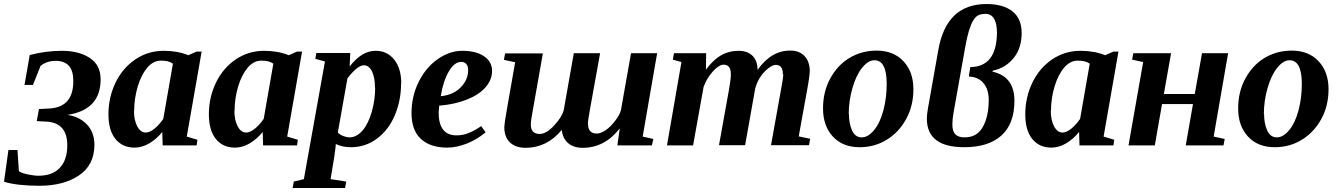

<svg xmlns="http://www.w3.org/2000/svg" viewBox="-28 -724 6668 956"><path d="M442 -3Q442 98 365 149.5Q288 201 169 201Q58 201 -8 181L14 23H59L66 128Q76 137 108.5 144Q141 151 164 151Q233 151 270 111.5Q307 72 307 -1Q307 -108 211 -118L155 -121L166 -181L221 -184Q338 -192 337 -322Q337 -421 249 -421Q205 -421 174 -396L136 -301H94L120 -450Q200 -471 280 -471Q365 -471 419 -435.5Q473 -400 473 -329Q473 -177 308 -152Q368 -143 405 -104Q442 -65 442 -3Z M902 -44 955 -28 951 0H782L780 -67Q752 -32 715 -10Q679 11 642 11Q581 11 546 -33Q512 -76 512 -155Q512 -240 548 -314Q584 -387 647 -429Q710 -471 787 -471Q856 -471 910 -449L950 -467H976ZM640 -171 639 -173Q639 -125 656 -94Q672 -64 698 -64Q717 -64 742 -84Q765 -103 785 -132L833 -407Q811 -423 772 -422Q736 -422 706 -388Q676 -353 658 -294Q640 -234 640 -171Z M1402 -44 1455 -28 1451 0H1282L1280 -67Q1252 -32 1215 -10Q1179 11 1142 11Q1081 11 1046 -33Q1012 -76 1012 -155Q1012 -240 1048 -314Q1084 -387 1147 -429Q1210 -471 1287 -471Q1356 -471 1410 -449L1450 -467H1476ZM1140 -171 1139 -173Q1139 -125 1156 -94Q1172 -64 1198 -64Q1217 -64 1242 -84Q1265 -103 1285 -132L1333 -407Q1311 -423 1272 -422Q1236 -422 1206 -388Q1176 -353 1158 -294Q1140 -234 1140 -171Z M1970 -308H1969Q1969 -223 1937 -148Q1906 -76 1848 -33Q1791 9 1719 9Q1676 9 1644 -7L1643 7L1637 53L1618 168L1696 180L1690 212H1429L1435 180L1485 168L1590 -418L1542 -431L1547 -460H1716L1713 -393Q1774 -472 1843 -471Q1900 -471 1935 -427Q1970 -383 1970 -308ZM1840 -287 1839 -288Q1839 -339 1824 -369Q1809 -399 1784 -399Q1752 -399 1702 -334L1654 -64Q1666 -52 1683 -46Q1700 -40 1712 -40Q1747 -40 1777 -74Q1806 -108 1823 -167Q1840 -227 1840 -287Z M2422 -371V-370Q2422 -326 2389 -289Q2357 -252 2296 -228Q2236 -204 2159 -198Q2158 -188 2156 -165Q2156 -50 2245 -50Q2280 -50 2311 -64Q2339 -76 2368 -96L2390 -65Q2345 -28 2296 -9Q2244 11 2199 11Q2114 11 2067 -33Q2021 -76 2021 -161Q2021 -245 2057 -317Q2093 -389 2152 -430Q2211 -471 2274 -471Q2342 -471 2382 -444Q2422 -417 2422 -371ZM2167 -247V-245Q2228 -251 2265 -288Q2303 -326 2303 -375Q2303 -396 2293 -406Q2283 -416 2269 -416Q2234 -416 2206 -367Q2178 -318 2167 -247Z M2899 -105 2900 -106Q2900 -59 2944 -59Q2963 -59 2988 -76Q3012 -92 3036 -124Q3059 -154 3064 -177L3114 -459H3244L3172 -44L3225 -32L3218 0H3046L3058 -85Q2983 12 2873 12Q2827 12 2800 -12Q2774 -35 2769 -77Q2695 12 2589 12Q2539 12 2511 -15Q2483 -42 2483 -91Q2483 -98 2486 -120Q2489 -142 2537 -414L2481 -426L2487 -458H2675L2626 -181Q2615 -123 2615 -104Q2615 -57 2659 -57Q2692 -57 2731 -99Q2770 -141 2779 -176L2829 -459H2960L2910 -182Q2899 -122 2899 -105Z M3872 -354H3870Q3870 -401 3835 -401Q3818 -401 3795 -382Q3770 -362 3753 -333Q3736 -304 3731 -276L3682 -1H3552L3602 -279Q3612 -336 3611 -355Q3611 -402 3575 -402Q3552 -402 3522 -369Q3491 -335 3475 -290L3423 0H3293L3365 -415L3322 -427L3328 -459H3488L3487 -377Q3522 -425 3561 -448Q3601 -471 3650 -471Q3694 -471 3719 -446Q3744 -421 3744 -376Q3813 -474 3909 -472Q3952 -472 3978 -445Q4004 -417 4004 -369Q4004 -355 3996 -305L3949 -45L4006 -33L4000 -1H3811L3861 -279Q3872 -337 3872 -354Z M4198 -156 4199 -157Q4199 -109 4214.5 -74.5Q4230 -40 4263 -40Q4294 -40 4324 -76Q4354 -112 4370.5 -174.5Q4387 -237 4387 -306Q4387 -424 4326 -424Q4295 -424 4265 -387Q4235 -350 4216.5 -286Q4198 -222 4198 -156ZM4337 -472Q4421 -472 4470.5 -419Q4520 -366 4520 -280Q4520 -197 4484 -131.5Q4448 -66 4390 -30Q4329 9 4252 9Q4168 9 4119 -44Q4070 -97 4070 -184Q4070 -267 4105.5 -332.5Q4141 -398 4199 -434Q4261 -472 4337 -472Z M5023 -222Q5023 -108 4958.5 -49.5Q4894 9 4773 9Q4587 9 4587 -133Q4587 -152 4592 -182L4644 -475Q4684 -704 4884 -704Q4966 -704 5012.5 -668Q5059 -632 5059 -559Q5059 -485 5019.5 -435.5Q4980 -386 4915 -372L4914 -367Q5023 -343 5023 -222ZM4936 -560Q4936 -655 4878 -655Q4846 -655 4830 -638.5Q4814 -622 4802 -587Q4789 -552 4777 -484L4720 -164Q4714 -132 4714 -104Q4714 -71 4728.5 -55.5Q4743 -40 4775 -40Q4837 -40 4866 -92.5Q4895 -145 4895 -227Q4895 -279 4869 -310Q4843 -341 4796 -343L4803 -390Q4934 -391 4936 -560Z M5467 -44 5520 -28 5516 0H5347L5345 -67Q5317 -32 5280 -10Q5244 11 5207 11Q5146 11 5111 -33Q5077 -76 5077 -155Q5077 -240 5113 -314Q5149 -387 5212 -429Q5275 -471 5352 -471Q5421 -471 5475 -449L5515 -467H5541ZM5205 -171 5204 -173Q5204 -125 5221 -94Q5237 -64 5263 -64Q5282 -64 5307 -84Q5330 -103 5350 -132L5398 -407Q5376 -423 5337 -422Q5301 -422 5271 -388Q5241 -353 5223 -294Q5205 -234 5205 -171Z M5912 -206H5758L5722 0H5591L5664 -415L5609 -427L5615 -459H5803L5767 -256H5921L5957 -459H6087L6015 -44L6070 -32L6064 0H5876Z M6265 -156 6266 -157Q6266 -109 6281.5 -74.5Q6297 -40 6330 -40Q6361 -40 6391 -76Q6421 -112 6437.5 -174.5Q6454 -237 6454 -306Q6454 -424 6393 -424Q6362 -424 6332 -387Q6302 -350 6283.5 -286Q6265 -222 6265 -156ZM6404 -472Q6488 -472 6537.5 -419Q6587 -366 6587 -280Q6587 -197 6551 -131.5Q6515 -66 6457 -30Q6396 9 6319 9Q6235 9 6186 -44Q6137 -97 6137 -184Q6137 -267 6172.5 -332.5Q6208 -398 6266 -434Q6328 -472 6404 -472Z"/></svg>

Font: Libra Serif Modern
Style: Bold Italic
Weight: 700
Italic angle: -12°
Designer: Stefan Peev, Context Ltd
Foundry: Stefan Peev, Context Ltd
Version: Version 1.000